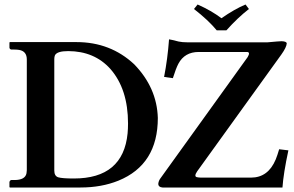

<svg xmlns="http://www.w3.org/2000/svg" viewBox="-20 -833 1306 853"><path d="M942.9 -698.2Q905.8 -743.2 841.8 -793L857.9 -813Q918.5 -786.1 963.9 -752Q1021 -792 1070.8 -813L1085.9 -793Q1036.1 -754.4 985.8 -698.2ZM1234.9 0H702.1Q684.1 -1.5 683.1 -15.1Q684.1 -27.8 690.9 -38.1L1080.1 -579.1Q1093.3 -601.1 1078.1 -602.1H862.8Q800.3 -602.1 772.5 -549.8Q761.7 -529.3 748 -485.8L709 -491.2Q724.6 -570.8 731 -658.2Q737.8 -657.7 773.9 -648.4Q790 -645 812 -645H1168.9Q1220.7 -649.9 1231.9 -649.9Q1253.4 -648.9 1253.9 -640.1Q1252.9 -623 1230 -590.8L856 -71.8Q840.8 -49.3 854.5 -45.9Q861.3 -44.4 872.1 -43.9H1095.2Q1171.4 -43.9 1205.1 -125Q1212.9 -144.5 1220.2 -169.9L1261.2 -165Q1239.3 -63 1234.9 0ZM221.2 -75.2Q221.2 -51.3 238.3 -45.4Q255.9 -40 308.1 -40Q527.3 -40 546.9 -240.7Q548.8 -261.7 548.8 -284.2Q548.8 -437.5 470.2 -526.9Q399.4 -605.5 283.2 -606Q233.4 -606 224.1 -587.4Q221.2 -580.1 221.2 -570.8ZM23.9 0 22 -2V-23.9Q23.4 -31.7 29.8 -33.2H43.9Q91.8 -33.2 97.7 -63Q98.6 -69.8 99.1 -77.1V-568.8Q99.1 -605.5 64.9 -611.3Q55.2 -612.8 43.9 -612.8H29.8Q22.9 -614.7 22 -621.1V-644L23.9 -646H319.8Q470.7 -646 576.2 -547.4Q677.2 -443.4 681.2 -309.1Q681.2 -101.6 505.9 -30.3Q430.7 0 337.9 0Z"/></svg>

Font: Linux Libertine O
Style: Semibold
Weight: 700
Designer: Philipp H. Poll
Foundry: Philipp H. Poll
Version: Version 5.0.0